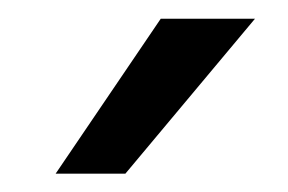

<svg xmlns="http://www.w3.org/2000/svg" viewBox="-20 -777 310 207"><path d="M115.2 -589.8H40L153.3 -756.8H254.9Z"/></svg>

Font: Mgen+ 1c regular
Style: Regular
Weight: 400
Designer: [Source Han Sans]
Ryoko NISHIZUKA  (kana & ideographs); Paul D. Hunt (Latin, Greek & Cyrillic); Wenlong ZHANG  (bopomofo
Version: Version 1.059.20150602